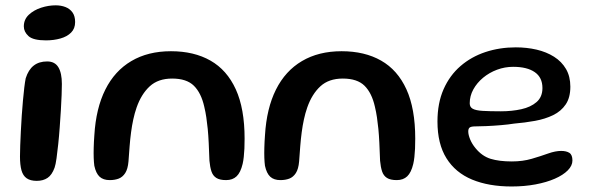

<svg xmlns="http://www.w3.org/2000/svg" viewBox="-20 -655 2181 710"><path d="M115.9 13.8Q92.4 13.8 78.7 4.3Q65 -5.2 59.4 -25.2Q53.9 -45.3 53.9 -76.4Q53.9 -93.3 54.8 -117.5Q55.7 -141.7 57.1 -169.7Q58.5 -197.8 60.4 -226.8Q62.4 -255.8 64.8 -282.6Q67.2 -309.4 69.8 -331Q72.4 -352.6 75 -365.4Q85 -397.1 104.6 -412.4Q124.2 -427.8 154.4 -427.8Q182.9 -427.8 195.9 -406.2Q208.8 -384.8 208.8 -344.7Q208.8 -329.7 207.9 -304.1Q206.9 -278.6 205.1 -247.6Q203.2 -216.6 200.8 -184.1Q198.5 -151.6 195.3 -121.8Q192.2 -92.1 189 -69.3Q185.8 -46.4 181.9 -35.1Q172.1 -7.9 155.8 2.9Q139.6 13.8 115.9 13.8ZM150 -505.7Q102.8 -505.7 85.4 -521.5Q68.1 -537.4 68.1 -557.4Q68.1 -582.9 86.4 -600.3Q104.8 -617.6 132 -626.5Q159.2 -635.3 185.8 -635.3Q205.6 -635.3 222 -629Q238.4 -622.6 248.1 -609Q257.8 -595.4 257.8 -573.5Q257.8 -549.4 242.9 -534.5Q228.1 -519.6 203.5 -512.7Q178.9 -505.7 150 -505.7Z M385.7 11Q362.1 11 348.4 -1.4Q334.8 -13.9 328.8 -42Q327.1 -54.8 326.5 -71.3Q325.9 -87.9 326.5 -108.9Q327 -129.9 328.9 -155.1Q334.8 -254.4 369.5 -323.7Q404.1 -392.9 465.7 -429.2Q527.2 -465.6 612.2 -465.6Q697.4 -465.6 758.3 -430.9Q819.2 -396.3 851.9 -324.8Q884.5 -253.3 884.5 -142.5Q884.5 -122.5 883.8 -105.5Q883 -88.4 881.4 -74.4Q879.9 -60.3 877.2 -48.8Q869.6 -16.9 854.9 -3Q840.2 11 816.2 11Q792.6 11 779.9 2.9Q767.2 -5.2 761.9 -21.2Q756.6 -37.2 754.5 -60.6Q753.2 -97.9 751.8 -126.6Q750.4 -155.3 748.2 -178.1Q745.9 -200.9 743 -220.7Q740.1 -240.6 735.3 -260.6Q723.9 -311.3 697 -337.9Q670.1 -364.5 616.6 -364.5Q564.9 -364.5 533.8 -335.9Q502.6 -307.2 485.2 -257.6Q477.8 -236.4 472.9 -213.5Q467.9 -190.6 464.7 -165.9Q461.4 -141.2 459.3 -114.3Q457.2 -87.3 455.1 -57.9Q452.7 -30.1 443.1 -15.1Q433.4 -0.1 418.9 5.5Q404.4 11 385.7 11Z M1016.7 11Q993.1 11 979.4 -1.4Q965.8 -13.9 959.8 -42Q958.1 -54.8 957.5 -71.3Q956.9 -87.9 957.5 -108.9Q958 -129.9 959.9 -155.1Q965.8 -254.4 1000.5 -323.7Q1035.1 -392.9 1096.7 -429.2Q1158.2 -465.6 1243.2 -465.6Q1328.4 -465.6 1389.3 -430.9Q1450.2 -396.3 1482.9 -324.8Q1515.5 -253.3 1515.5 -142.5Q1515.5 -122.5 1514.8 -105.5Q1514 -88.4 1512.4 -74.4Q1510.9 -60.3 1508.2 -48.8Q1500.6 -16.9 1485.9 -3Q1471.2 11 1447.2 11Q1423.6 11 1410.9 2.9Q1398.2 -5.2 1392.9 -21.2Q1387.6 -37.2 1385.5 -60.6Q1384.2 -97.9 1382.8 -126.6Q1381.4 -155.3 1379.2 -178.1Q1376.9 -200.9 1374 -220.7Q1371.1 -240.6 1366.3 -260.6Q1354.9 -311.3 1328 -337.9Q1301.1 -364.5 1247.6 -364.5Q1195.9 -364.5 1164.8 -335.9Q1133.6 -307.2 1116.2 -257.6Q1108.8 -236.4 1103.9 -213.5Q1098.9 -190.6 1095.7 -165.9Q1092.4 -141.2 1090.3 -114.3Q1088.2 -87.3 1086.1 -57.9Q1083.7 -30.1 1074.1 -15.1Q1064.4 -0.1 1049.9 5.5Q1035.4 11 1016.7 11Z M1871.7 34.6Q1787.4 34.6 1725.8 9.1Q1664.2 -16.5 1631 -69.7Q1597.7 -122.9 1597.7 -205.6Q1597.7 -273.9 1620.4 -325.2Q1643.1 -376.4 1683 -410.8Q1722.8 -445.2 1775.4 -462.6Q1827.9 -479.9 1887.3 -479.9Q1927.9 -479.9 1964.2 -471.5Q2000.6 -463 2028.8 -445.2Q2057 -427.4 2073.1 -399.8Q2089.1 -372.3 2089.1 -334.4Q2089.1 -294.2 2072 -268.9Q2054.9 -243.6 2025.4 -229.2Q1995.9 -214.9 1958.6 -208.1Q1921.2 -201.3 1880.8 -197.9Q1860.7 -194.6 1832.6 -192.2Q1804.4 -189.8 1778.3 -188.7Q1752.1 -187.6 1737.6 -187.6Q1722.7 -187.6 1717.1 -183.6Q1711.6 -179.6 1711.6 -168.9Q1711.6 -156.7 1718.5 -139.7Q1725.4 -122.8 1738.4 -107.1Q1762.3 -77.7 1794 -67.8Q1825.8 -58 1872.7 -58Q1912.9 -58 1946.3 -67.8Q1979.8 -77.6 2006.7 -87.3Q2033.7 -96.9 2055.1 -96.9Q2074.4 -96.9 2085.6 -89.7Q2096.8 -82.4 2096.8 -61.5Q2096.8 -42.4 2079.6 -25Q2062.4 -7.6 2031.8 5.8Q2001.3 19.2 1960.3 26.9Q1919.4 34.6 1871.7 34.6ZM1832.1 -243.4Q1872.7 -243.4 1907.6 -251.1Q1942.6 -258.8 1964.2 -277.6Q1985.9 -296.4 1985.9 -329.4Q1985.9 -368.6 1957.5 -388.2Q1929.2 -407.9 1877.5 -407.9Q1846.9 -407.9 1818 -397.2Q1789.2 -386.4 1766.5 -367.6Q1743.8 -348.7 1730.4 -324.5Q1717 -300.2 1717 -273Q1717 -258.9 1728.2 -252.8Q1739.3 -246.6 1764.7 -245Q1790 -243.4 1832.1 -243.4Z"/></svg>

Font: Gluten Thin
Style: Regular
Weight: 100
Designer: Tyler Finck
Foundry: Etcetera Type Company
Version: Version 1.300